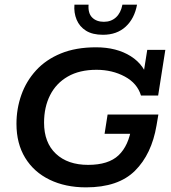

<svg xmlns="http://www.w3.org/2000/svg" viewBox="-20 -798 736 828"><path d="M351 10Q262 10 194 -23Q126 -56 88.5 -117.5Q51 -179 51 -264Q51 -329 72 -388.5Q93 -448 135.5 -494.5Q178 -541 242.5 -567.5Q307 -594 394 -594Q483 -594 544 -555.5Q605 -517 621 -447L596 -463L615 -583H693L662 -386H588Q572 -439 518 -468Q464 -497 396 -497Q323 -497 272.5 -468Q222 -439 196 -387.5Q170 -336 170 -269Q170 -183 221 -135Q272 -87 360 -87Q448 -87 491.5 -128.5Q535 -170 547 -250L587 -221H431L444 -304H663L655 -257Q634 -133 562 -61.5Q490 10 351 10ZM424 -648Q379 -648 351 -665.5Q323 -683 310.5 -713Q298 -743 301 -778H362Q359 -741 377.5 -722.5Q396 -704 428 -704Q459 -704 480 -723Q501 -742 508 -778H571Q560 -718 522 -683Q484 -648 424 -648Z"/></svg>

Font: Rokkitt SemiBold
Style: Italic
Weight: 600
Italic angle: -9°
Designer: Vernon Adams
Foundry: Vernon Adams
Version: Version 3.103